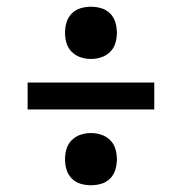

<svg xmlns="http://www.w3.org/2000/svg" viewBox="-20 -625 540 570"><path d="M250 -450Q234 -450 219 -455Q204 -460 193 -471Q182 -482 177.5 -497Q173 -512 173 -528Q173 -543 177.5 -558.5Q182 -574 193 -585Q204 -596 219 -600.5Q234 -605 250 -605Q266 -605 281 -600.5Q296 -596 307 -585Q318 -574 322.5 -558.5Q327 -543 327 -528Q327 -512 322.5 -497Q318 -482 307 -471Q296 -460 281 -455Q266 -450 250 -450ZM438 -300H62V-380H438ZM250 -75Q234 -75 219 -79.5Q204 -84 193 -95Q182 -106 177.5 -121.5Q173 -137 173 -152Q173 -168 177.5 -183Q182 -198 193 -209Q204 -220 219 -225Q234 -230 250 -230Q266 -230 281 -225Q296 -220 307 -209Q318 -198 322.5 -183Q327 -168 327 -152Q327 -137 322.5 -121.5Q318 -106 307 -95Q296 -84 281 -79.5Q266 -75 250 -75Z"/></svg>

Font: Iosevka SS18 Medium
Style: Regular
Weight: 500
Monospace: yes
Designer: Belleve Invis
Foundry: Belleve Invis
Version: Version 25.1.1; ttfautohint (v1.8.4)